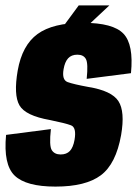

<svg xmlns="http://www.w3.org/2000/svg" viewBox="-24 -686 507 711"><path d="M181.5 5Q72.5 5 30.2 -35.8Q-12 -76.5 -1.5 -186.5L164.5 -208Q157.5 -146 167.8 -130Q178 -114 200.5 -114Q222.5 -114 234.8 -127Q247 -140 252 -168Q260 -214 238.8 -222Q217.5 -230 161 -241.5Q70 -257.5 48 -296Q26 -334.5 41.5 -424.5Q58 -518.5 115 -560Q172 -601.5 284 -601.5Q395 -601.5 433.2 -561.2Q471.5 -521 461 -415L297 -394Q303 -451 294.2 -467.2Q285.5 -483.5 262.5 -483.5Q240.5 -483.5 228.2 -470Q216 -456.5 211.5 -430Q204.5 -390 226.5 -382Q248.5 -374 303 -364Q389.5 -350 414.5 -311.5Q439.5 -273 424.5 -186Q405.5 -79 349.5 -37Q293.5 5 181.5 5ZM191 -562 267.5 -666H381L270 -562Z"/></svg>

Font: Anybody Condensed ExtraBold
Style: Italic
Weight: 800
Width: 3
Italic angle: -10°
Designer: Tyler Finck
Foundry: Etcetera Type Company
Version: Version 1.010; ttfautohint (v1.8.3) -l 8 -r 50 -G 200 -x 14 